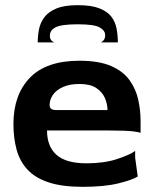

<svg xmlns="http://www.w3.org/2000/svg" viewBox="-20 -713 604 743"><path d="M300 10Q221 10 169 -7Q117 -24 87 -56Q57 -88 44.5 -133Q32 -178 32 -233Q32 -346 95.5 -412Q159 -478 288 -478Q363 -478 410 -457.5Q457 -437 481.5 -402.5Q506 -368 515 -327Q524 -286 524 -245V-198Q524 -201 496.5 -204.5Q469 -208 404 -208H162Q162 -146 199 -113.5Q236 -81 315 -81Q383 -81 433 -97.5Q483 -114 503 -129V-103L513 -30Q493 -17 438.5 -3.5Q384 10 300 10ZM200 -287H396Q396 -310 386 -333.5Q376 -357 352.5 -372.5Q329 -388 288 -388Q249 -388 223 -376Q197 -364 184.5 -345.5Q172 -327 172 -307Q172 -297 178 -292Q184 -287 200 -287ZM281 -693Q229 -693 198 -680Q167 -667 151.5 -646Q136 -625 131 -600Q126 -575 126 -549H190Q184 -551 178.5 -557Q173 -563 173 -575Q173 -596 195.5 -607.5Q218 -619 281 -619Q344 -619 365.5 -607Q387 -595 387 -577Q387 -565 381.5 -558Q376 -551 370 -549H436Q436 -577 431 -603Q426 -629 410.5 -649Q395 -669 364 -681Q333 -693 281 -693Z"/></svg>

Font: Red Rose SemiBold
Style: Regular
Weight: 600
Designer: Jaikishan Patel
Version: Version 2.000